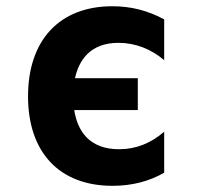

<svg xmlns="http://www.w3.org/2000/svg" viewBox="-20 -581 642 615"><path d="M340.3 14.2C402.3 14.2 457.5 0 505.9 -27.8V-159.2C462.9 -121.6 414.6 -103 361.3 -103C266.1 -103 228 -161.6 217.8 -228.5H421.4V-330.6H220.2C232.4 -385.7 267.1 -443.8 359.4 -443.8C413.6 -443.8 464.4 -423.8 505.9 -388.2V-519C451.7 -547.9 398.4 -561 339.8 -561C171.4 -561 69.8 -453.1 69.8 -272.5C69.8 -93.3 169.9 14.2 340.3 14.2Z"/></svg>

Font: Hack
Style: Bold
Weight: 700
Monospace: yes
Designer: Christopher Simpkins
Foundry: Christopher Simpkins
Version: Version 2.010